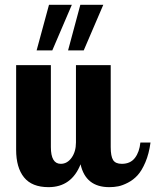

<svg xmlns="http://www.w3.org/2000/svg" viewBox="-20 -770 644 796"><path d="M294.9 -500H439V-160.2Q439 -122.1 449 -106.4Q459 -90.8 484.9 -90.8Q520.5 -90.8 539.3 -115.2Q558.1 -139.6 562 -179.2H604Q597.7 -132.3 582.8 -97.4Q567.9 -62.5 550.5 -43.5Q533.2 -24.4 510.5 -12.7Q487.8 -1 470.2 2.4Q452.6 5.9 433.1 5.9Q335 5.9 314 -88.9Q276.4 5.9 181.2 5.9Q112.3 5.9 79.6 -34.7Q46.9 -75.2 46.9 -148.9V-500H190.9V-160.2Q190.9 -90.8 231.9 -90.8Q258.8 -90.8 276.9 -116.2Q294.9 -141.6 294.9 -179.2ZM262.2 -561 313 -750H408.2L327.1 -561ZM131.8 -561 183.1 -750H277.8L196.8 -561Z"/></svg>

Font: Lobster Two
Style: Bold
Weight: 700
Designer: Pablo Impallari
Foundry: Pablo Impallari. www.impallari.com
Version: Version 1.006